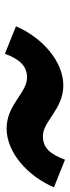

<svg xmlns="http://www.w3.org/2000/svg" viewBox="234 -718 290 799"><g transform="rotate(90 379.5 -318.0)"><path d="M89 -239 203 -193C228 -259 257 -285 303 -285C365 -285 416 -200 514 -200C615 -200 713 -289 759 -397L644 -443C621 -381 595 -351 546 -351C484 -351 434 -436 335 -436C234 -436 135 -347 89 -239Z"/></g></svg>

Font: LT Wave Text Black Italic
Style: Regular
Weight: 900
Designer: Daniel Lyons
Version: Version 2.5 (Glyphs App)